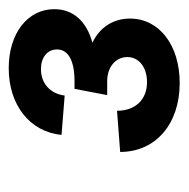

<svg xmlns="http://www.w3.org/2000/svg" viewBox="-16 -762 422 429"><g transform="rotate(-90 194.5 -547.0)"><path d="M224 -356C309 -356 368 -402 368 -467C368 -505 348 -535 314 -551C362 -564 389 -594 389 -636C389 -696 335 -738 257 -738C175 -738 115 -691 108 -620L196 -613C200 -645 223 -666 255 -666C281 -666 299 -652 299 -630C299 -605 274 -591 228 -591H211L197 -518H228C260 -518 282 -499 282 -473C282 -447 259 -429 226 -429C187 -429 162 -455 162 -496L70 -489C70 -410 132 -356 224 -356Z"/></g></svg>

Font: Uncut Sans
Style: Bold Italic
Weight: 700
Italic angle: -11°
Designer: Kasper Nordkvist
Foundry: UNCUT.wtf
Version: Version 1.304;Glyphs 3.2 (3246)